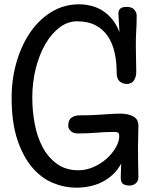

<svg xmlns="http://www.w3.org/2000/svg" viewBox="-20 -858 711 892"><path d="M509 -245Q484 -245 465 -244Q446 -243 427.5 -241.5Q409 -240 389 -239Q369 -238 342 -238Q321 -238 309 -249Q297 -260 297 -273Q297 -301 312.5 -311.5Q328 -322 348 -322Q379 -322 403 -323Q427 -324 449 -325.5Q471 -327 493 -328.5Q515 -330 542 -330Q574 -330 598.5 -317.5Q623 -305 623 -273Q623 -256 622 -228Q621 -200 621 -164Q621 -114 622 -85Q623 -56 623 -36Q623 -17 611 -6.5Q599 4 582 4Q564 4 552.5 -3Q541 -10 541 -32Q541 -52 542 -71Q543 -90 543 -98Q527 -68 503.5 -46.5Q480 -25 452.5 -11.5Q425 2 394.5 8Q364 14 334 14Q281 14 227.5 -7.5Q174 -29 131 -78.5Q88 -128 61 -208Q34 -288 34 -404Q34 -491 57 -570Q80 -649 121 -708.5Q162 -768 220 -803Q278 -838 347 -838Q374 -838 401.5 -831.5Q429 -825 454 -810Q479 -795 500 -770Q521 -745 535 -709L530 -795Q530 -809 538.5 -817.5Q547 -826 568 -826Q594 -826 604.5 -812.5Q615 -799 615 -787Q615 -766 614.5 -749.5Q614 -733 613 -717Q612 -701 611.5 -684.5Q611 -668 611 -648Q611 -622 612 -586Q613 -550 613 -524Q613 -500 602 -484Q591 -468 568 -468Q551 -468 536.5 -479.5Q522 -491 522 -521Q522 -572 512 -615.5Q502 -659 480 -691Q458 -723 423 -741Q388 -759 338 -759Q295 -759 257.5 -731Q220 -703 191.5 -654.5Q163 -606 146.5 -541.5Q130 -477 130 -404Q130 -342 141.5 -281.5Q153 -221 178.5 -173.5Q204 -126 245 -96.5Q286 -67 344 -67Q381 -67 415.5 -82.5Q450 -98 476 -121.5Q502 -145 518 -173Q534 -201 534 -225Q534 -238 528.5 -241.5Q523 -245 509 -245Z"/></svg>

Font: Life Savers ExtraBold
Style: Regular
Weight: 800
Designer: Pablo Impallari, Rodrigo Fuenzalida, Brenda Gallo
Foundry: Pablo Impallari, Rodrigo Fuenzalida, Brenda Gallo
Version: Version 3.001; ttfautohint (v0.95) -l 8 -r 50 -G 200 -x 14 -